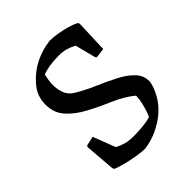

<svg xmlns="http://www.w3.org/2000/svg" viewBox="-189 -763 886 886"><g transform="rotate(-45 254.5 -320.0)"><path d="M244 12Q223 12 192 7Q161 2 130.5 -5.5Q100 -13 77 -22L72 -31L60 -181L64 -188L110 -198L152 -89Q173 -78 194 -72Q215 -66 246 -66Q277 -66 307 -69Q337 -72 358 -79Q362 -85 368.5 -104Q375 -123 380.5 -146.5Q386 -170 386 -191Q345 -225 287.5 -249.5Q230 -274 178 -302Q129 -328 95 -364.5Q61 -401 61 -458Q61 -484 69.5 -508.5Q78 -533 100 -558Q136 -599 183.5 -622.5Q231 -646 284 -652Q304 -652 332.5 -647.5Q361 -643 388.5 -635Q416 -627 433 -618L437 -609L431 -450L383 -444L378 -450L352 -551Q332 -562 311.5 -568Q291 -574 262 -574Q231 -574 203 -569.5Q175 -565 157 -557Q154 -544 151.5 -527.5Q149 -511 149 -497Q149 -470 158.5 -443Q168 -416 197 -399Q241 -373 290 -352Q339 -331 381.5 -309Q424 -287 450.5 -259.5Q477 -232 477 -193Q473 -162 451.5 -122.5Q430 -83 390 -51Q362 -29 326 -12Q290 5 244 12Z"/></g></svg>

Font: Labrada
Style: Regular
Weight: 400
Designer: Mercedes Jáuregui
Foundry: Omnibus-Type Team
Version: Version 1.000; ttfautohint (v1.8.4.7-5d5b)